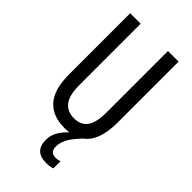

<svg xmlns="http://www.w3.org/2000/svg" viewBox="-283 -789 1089 1089"><g transform="rotate(45 261.0 -245.0)"><path d="M303 118Q303 165 347 165Q357 165 366 163Q375 161 381 159V216Q371 220 357.5 222Q344 224 330 224Q236 224 236 131Q236 96 254.5 64Q273 32 301 8Q282 10 262 10Q167 10 117 -47Q67 -104 67 -223V-714H151V-222Q151 -140 180 -103.5Q209 -67 262 -67Q316 -67 343 -103Q370 -139 370 -223V-714H455V-224Q455 -76 380 -22Q333 28 318 59Q303 90 303 118Z"/></g></svg>

Font: Noto Sans Hebrew ExtraCondensed
Style: Regular
Weight: 400
Width: 2
Designer: Monotype Design Team
Foundry: Monotype Imaging Inc.
Version: Version 2.004; ttfautohint (v1.8.4.7-5d5b)